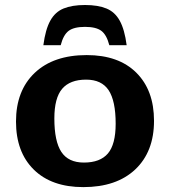

<svg xmlns="http://www.w3.org/2000/svg" viewBox="-20 -754 696 786"><path d="M321 12Q191 12 118.2 -59.8Q45.5 -131.5 45.5 -256.5Q45.5 -383 122.2 -455.8Q199 -528.5 335 -528.5Q465.5 -528.5 538 -456.5Q610.5 -384.5 610.5 -259.5Q610.5 -133 533.8 -60.5Q457 12 321 12ZM323.5 -88.5Q390 -88.5 421.8 -125.8Q453.5 -163 453.5 -247.5Q453.5 -341 424.8 -384.5Q396 -428 332.5 -428Q266.5 -428 234.5 -390.5Q202.5 -353 202.5 -269Q202.5 -175.5 231.2 -132Q260 -88.5 323.5 -88.5ZM328 -644Q283 -644 261.2 -627.8Q239.5 -611.5 228.5 -569H157.5Q166 -633.5 185.8 -669.2Q205.5 -705 240.2 -719.2Q275 -733.5 328 -733.5Q381 -733.5 415.8 -719.2Q450.5 -705 470.2 -669.2Q490 -633.5 498.5 -569H427.5Q416.5 -611.5 394.8 -627.8Q373 -644 328 -644Z"/></svg>

Font: Newsreader 6pt SemiBold
Style: Regular
Weight: 600
Designer: Hugues Gentile
Foundry: Production Type
Version: Version 1.003; ttfautohint (v1.8.3)